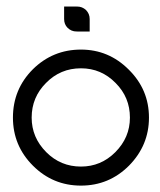

<svg xmlns="http://www.w3.org/2000/svg" viewBox="-20 -581 501 601"><path d="M233.4 0Q145.5 0 83 -62.5Q20.5 -125 20.5 -212.9Q20.5 -301.8 83 -364.3Q145.5 -425.8 233.4 -425.8Q320.3 -425.8 382.8 -363.3Q446.3 -300.8 446.3 -212.9Q446.3 -126 383.8 -62.5Q321.3 0 233.4 0ZM233.4 -367.2Q168.9 -367.2 124 -321.3Q79.1 -276.4 79.1 -212.9Q79.1 -150.4 125 -104.5Q169.9 -59.6 233.4 -59.6Q295.9 -59.6 340.8 -104.5Q386.7 -150.4 386.7 -212.9Q386.7 -276.4 341.8 -321.3Q296.9 -367.2 233.4 -367.2ZM182.6 -521.5Q182.6 -538.1 194.3 -549.8Q206.1 -560.5 221.7 -560.5Q237.3 -560.5 249 -549.8Q260.7 -538.1 260.7 -521.5Q260.7 -513.7 260.7 -502Q260.7 -491.2 260.7 -482.4Q260.7 -482.4 245.1 -482.4Q229.5 -482.4 221.7 -482.4Q206.1 -483.4 194.3 -494.1Q182.6 -505.9 182.6 -521.5ZM258.8 -521.5Q258.8 -505.9 247.1 -494.1Q235.4 -482.4 219.7 -482.4Q203.1 -482.4 191.4 -494.1Q180.7 -504.9 180.7 -521.5Q180.7 -530.3 180.7 -541Q180.7 -552.7 180.7 -560.5Q180.7 -560.5 196.3 -560.5Q211.9 -560.5 219.7 -560.5Q235.4 -560.5 247.1 -549.8Q258.8 -538.1 258.8 -521.5Z"/></svg>

Font: Citrica
Style: Regular
Weight: 400
Designer: Mario Otalvaro
Version: Version 1.0